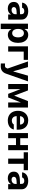

<svg xmlns="http://www.w3.org/2000/svg" viewBox="2164 -2741 776 5144"><g transform="rotate(90 2552.0 -169.0)"><path d="M298.9 -225.3 252.1 -221.4Q213.5 -218 191.6 -200.2Q169.6 -182.4 169.6 -152.6Q169.6 -133 179.7 -119.1Q189.7 -105.2 207.9 -98Q226.1 -90.7 248.9 -90.7Q281.5 -90.7 307 -103.8Q332.5 -116.9 346.7 -139.5Q361 -162.1 361 -189.6L359.9 -360.7Q359.9 -383.3 350.3 -399.2Q340.7 -415.1 321.6 -423.2Q302.5 -431.3 275.7 -431.3Q239.5 -431.3 216.4 -415.9Q193.4 -400.5 187.5 -372.7H49.9Q54.6 -419.5 82.7 -456.9Q110.8 -494.3 160.9 -515.7Q210.9 -537.1 279.1 -537.1Q341 -537.1 391.6 -518.2Q442.1 -499.3 473.2 -458.9Q504.3 -418.5 504.3 -357.3V0H367.1V-73.4H363.2Q350.1 -48.4 328.7 -30Q307.3 -11.5 277.1 -0.8Q246.8 9.9 207.7 9.9Q156.4 9.9 116.8 -8.2Q77.1 -26.4 54.3 -62.1Q31.5 -97.8 31.5 -148.2Q31.5 -231.2 86.2 -268.7Q140.9 -306.3 228.5 -311.6Q243.2 -313.1 318.9 -316.4L366.9 -318.3L367.8 -229Q348 -228.4 298.9 -225.3Z M614 -530.3H755.9V-441.3H762.9Q775.7 -468.4 793.7 -488.7Q811.7 -509 841.9 -523.1Q872.1 -537.1 913.4 -537.1Q973.8 -537.1 1022.5 -506.4Q1071.3 -475.7 1099.9 -414.2Q1128.5 -352.8 1128.5 -264.8Q1128.5 -178.9 1100.7 -116.9Q1073 -55 1023.9 -23.2Q974.9 8.5 913.3 8.5Q872.9 8.5 842.8 -5.2Q812.6 -18.8 794.2 -38.6Q775.9 -58.3 762.9 -84.4H758.2V199.2H614ZM868.4 -107Q904.5 -107 930.1 -127Q955.6 -147 968.6 -182.8Q981.5 -218.5 981.5 -265.6Q981.5 -312.3 968.6 -347.6Q955.6 -382.9 930.3 -402.3Q905 -421.6 868.4 -421.6Q832.3 -421.6 806.9 -402.7Q781.5 -383.8 768.1 -348.7Q754.6 -313.6 754.6 -265.6Q754.6 -218.2 768.1 -182.2Q781.5 -146.2 807.1 -126.6Q832.7 -107 868.4 -107Z M1583.2 -416.1H1362.3V0H1221.9V-530.3H1583.2Z M1679.5 196.7V83.9L1703.9 85.5Q1718.9 85.9 1738.2 85.9Q1755.8 85.9 1767.5 82.9Q1779.1 79.9 1789.4 69.2Q1799.7 58.5 1807.4 37.3L1816.4 15L1625.7 -530.3H1777.7L1889.1 -139.8H1894.9L2006.9 -530.3H2160L1953.1 57.9Q1929.1 125.5 1881.2 162.4Q1833.3 199.2 1752.9 199.2Q1710.3 199.2 1679.5 196.7Z M2688.2 -530.3H2799.4L2591.3 0H2494.7L2292 -530.3H2402.4L2543.2 -160.4ZM2368.8 0H2231.2V-530.3H2368.8ZM2724.8 -530.3H2861.3V0H2724.8Z M2948.9 -262.4Q2948.9 -344 2980.8 -406.4Q3012.7 -468.9 3070.8 -503Q3128.9 -537.1 3205.7 -537.1Q3277.3 -537.1 3333.5 -507.1Q3389.6 -477.2 3421.9 -416.5Q3454.1 -355.8 3454.1 -268.6V-227.9H3008V-318.5H3317.7Q3317.7 -350.8 3303.7 -375.7Q3289.8 -400.7 3264.8 -415Q3239.8 -429.2 3207.9 -429.2Q3174.3 -429.2 3148 -413.7Q3121.7 -398.2 3106.8 -371.5Q3092 -344.8 3091.4 -313V-228.1Q3091.4 -188.3 3106.4 -158.7Q3121.4 -129.1 3149.1 -113.4Q3176.8 -97.7 3213.5 -97.7Q3237.7 -97.7 3257.7 -104.7Q3277.7 -111.6 3291.7 -123.1Q3305.8 -134.6 3312.8 -150.6H3450.7Q3440.2 -102.2 3408.4 -65.9Q3376.7 -29.5 3326.1 -9.7Q3275.5 10.2 3211.3 10.2Q3131.1 10.2 3071.9 -22.9Q3012.7 -56.1 2980.8 -117.6Q2948.9 -179.1 2948.9 -262.4Z M3913.3 -209H3635.7V-323.2H3913.3ZM3682.8 0H3545.2V-530.3H3682.8ZM4004.5 0H3866.9V-530.3H4004.5Z M4060.1 -530.3H4539.1V-416.1H4368V0H4229.8V-416.1H4060.1Z M4845.8 -225.3 4799 -221.4Q4760.4 -218 4738.5 -200.2Q4716.5 -182.4 4716.5 -152.6Q4716.5 -133 4726.5 -119.1Q4736.5 -105.2 4754.8 -98Q4773 -90.7 4795.8 -90.7Q4828.4 -90.7 4853.9 -103.8Q4879.3 -116.9 4893.6 -139.5Q4907.9 -162.1 4907.9 -189.6L4906.8 -360.7Q4906.8 -383.3 4897.2 -399.2Q4887.6 -415.1 4868.5 -423.2Q4849.4 -431.3 4822.6 -431.3Q4786.3 -431.3 4763.3 -415.9Q4740.3 -400.5 4734.4 -372.7H4596.8Q4601.5 -419.5 4629.6 -456.9Q4657.7 -494.3 4707.8 -515.7Q4757.8 -537.1 4825.9 -537.1Q4887.9 -537.1 4938.4 -518.2Q4989 -499.3 5020.1 -458.9Q5051.1 -418.5 5051.1 -357.3V0H4914V-73.4H4910Q4897 -48.4 4875.6 -30Q4854.2 -11.5 4823.9 -0.8Q4793.7 9.9 4754.6 9.9Q4703.3 9.9 4663.6 -8.2Q4624 -26.4 4601.2 -62.1Q4578.4 -97.8 4578.4 -148.2Q4578.4 -231.2 4633.1 -268.7Q4687.8 -306.3 4775.4 -311.6Q4790.1 -313.1 4865.8 -316.4L4913.7 -318.3L4914.7 -229Q4894.9 -228.4 4845.8 -225.3Z"/></g></svg>

Font: WEMIX Pretendard Variable
Style: Regular
Weight: 400
Designer: Base glyphs from Inter by Rasmus Andersson; Hangeul glyphs from Noto Sans CJK(Source Han Sans) by Jang Soo-young and Kan
Foundry: Kil Hyung-jin
Version: Version 1.000;Glyphs 3.2 (3208)